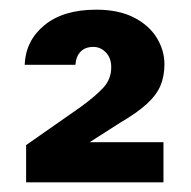

<svg xmlns="http://www.w3.org/2000/svg" viewBox="-20 -727 395 397"><path d="M31 -593Q33 -643 72 -675Q111 -707 179 -707Q225 -707 256.5 -691Q288 -675 304 -649Q320 -623 320 -594Q320 -570 312 -550.5Q304 -531 284 -512.5Q264 -494 228 -473L117 -402L119 -433H318V-350H34V-427L147 -506Q176 -527 193 -545Q210 -563 210 -588Q210 -607 199 -618.5Q188 -630 173 -630Q156 -630 146.5 -620Q137 -610 136 -593Z"/></svg>

Font: Albert Sans
Style: Bold
Weight: 700
Designer: Andreas Rasmussen
Foundry: a.Foundry
Version: Version 1.025